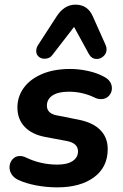

<svg xmlns="http://www.w3.org/2000/svg" viewBox="-20 -797 531 827"><path d="M59 -22Q40 -31 30.5 -45.5Q21 -60 21 -76Q21 -96 33.5 -110.5Q46 -125 66 -125Q79 -125 93 -118Q156 -88 227 -88Q270 -88 293 -103.5Q316 -119 316 -145Q316 -181 266 -190L175 -207Q117 -218 86 -251Q55 -284 55 -334Q55 -380 81.5 -417.5Q108 -455 159.5 -477.5Q211 -500 283 -500Q319 -500 358.5 -491.5Q398 -483 427 -467Q445 -458 453.5 -445Q462 -432 462 -417Q462 -398 449 -384Q436 -370 415 -370Q401 -370 387 -377Q335 -402 276 -402Q231 -402 206.5 -386Q182 -370 182 -342Q182 -308 225 -300L316 -282Q379 -270 411.5 -237.5Q444 -205 444 -155Q444 -77 385 -33.5Q326 10 227 10Q180 10 135.5 1.5Q91 -7 59 -22ZM439 -584Q439 -567 426 -555Q413 -543 397 -543Q375 -543 363 -564L299 -681L207 -562Q195 -544 172 -544Q157 -544 146.5 -553Q136 -562 136 -577Q136 -591 144 -603L223 -725Q256 -777 305 -777Q358 -777 380 -726L435 -603Q439 -594 439 -584Z"/></svg>

Font: SN Pro Bold
Style: Bold Italic
Weight: 700
Italic angle: -9°
Designer: Tobias Whetton
Foundry: Supernotes
Version: Version 1.003